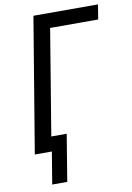

<svg xmlns="http://www.w3.org/2000/svg" viewBox="-98 -796 708 1031"><g transform="rotate(-10 255.5 -280.0)"><path d="M101 175 130 0H37L159 -735H511L498 -655H236L141 -80H225L183 175Z"/></g></svg>

Font: Iosevka SS04 Medium
Style: Italic
Weight: 500
Italic angle: -9°
Monospace: yes
Designer: Belleve Invis
Foundry: Belleve Invis
Version: Version 19.0.0; ttfautohint (v1.8.4)